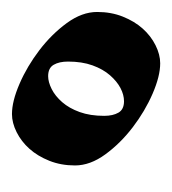

<svg xmlns="http://www.w3.org/2000/svg" viewBox="-12 -744 294 329"><g transform="rotate(90 135.5 -579.0)"><path d="M79 -706Q101 -706 131 -693Q161 -680 188.5 -659Q216 -638 235 -612Q254 -586 254 -560Q254 -536 246 -516Q238 -496 225.5 -482Q213 -468 197 -460Q181 -452 166 -452Q144 -452 114 -465Q84 -478 56.5 -499Q29 -520 10 -546Q-9 -572 -9 -598Q-9 -622 -1 -642Q7 -662 19.5 -676Q32 -690 48 -698Q64 -706 79 -706ZM144 -644Q133 -644 121.5 -638Q110 -632 99.5 -620Q89 -608 82.5 -590Q76 -572 76 -548Q76 -533 81.5 -523.5Q87 -514 101 -514Q111 -514 123 -520Q135 -526 145.5 -538Q156 -550 162.5 -568Q169 -586 169 -610Q169 -625 163.5 -634.5Q158 -644 144 -644Z"/></g></svg>

Font: Jaini Purva
Style: Regular
Weight: 400
Designer: Girish Dalvi, Maithili Shingre
Foundry: Ek Type
Version: Version 1.001;PS 1.000;hotconv 16.6.51;makeotf.lib2.5.65220